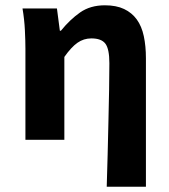

<svg xmlns="http://www.w3.org/2000/svg" viewBox="-20 -528 640 725"><path d="M383 177Q385 119 386.5 54.5Q388 -10 389.5 -72Q391 -134 392 -190Q393 -246 393 -289Q393 -343 378 -363Q363 -383 325 -383Q296 -383 272.5 -366.5Q249 -350 223 -313V0H76V-344Q76 -373 74 -414Q72 -455 65 -496H195L206 -412H210Q244 -454 282.5 -481Q321 -508 376 -508Q419 -508 448.5 -494Q478 -480 496.5 -454.5Q515 -429 523 -391.5Q531 -354 531 -308V177Z"/></svg>

Font: Source Code Pro
Style: Bold
Weight: 700
Monospace: yes
Designer: Paul D. Hunt, Teo Tuominen
Foundry: Adobe Systems Incorporated
Version: Version 2.030;PS 1.000;hotconv 16.6.51;makeotf.lib2.5.65220